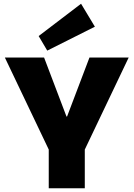

<svg xmlns="http://www.w3.org/2000/svg" viewBox="-20 -1008 715 1028"><path d="M6 -700H216L336 -384H339L459 -700H669L431 -201H244ZM241 -280H434V0H241ZM488 -865 233 -737 187 -815 414 -988Z"/></svg>

Font: Pathway Extreme ExtraBold
Style: Regular
Weight: 800
Designer: Eduardo Rodriguez Tunni
Foundry: Eduardo Rodriguez Tunni
Version: Version 1.001;gftools[0.9.26]